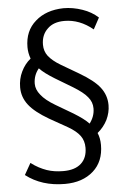

<svg xmlns="http://www.w3.org/2000/svg" viewBox="-60 -763 662 994"><g transform="rotate(-5 271.0 -265.5)"><path d="M497 -199Q497 -161 479 -123Q460 -86 428 -60Q440 -32 440 3Q440 89 385 138Q329 188 237 188Q117 188 34 124L68 64Q89 80 109 90.5Q129 101 149 108Q187 121 235 121Q295 121 327 92Q359 63 359 10Q359 -26 340 -52Q320 -79 278 -103L184 -156Q112 -198 81 -238Q49 -279 49 -330Q49 -374 67 -411Q85 -449 116 -474Q105 -504 105 -534Q105 -619 162 -668Q217 -717 308 -719Q357 -719 406 -702Q453 -686 487 -655L455 -596Q386 -653 307 -653Q250 -653 219 -622Q186 -591 186 -540Q186 -506 205 -481Q226 -454 268 -429L360 -375Q435 -331 465 -292Q497 -251 497 -199ZM313 -171Q339 -155 358.5 -140.5Q378 -126 391 -112Q418 -147 418 -189Q418 -222 396 -248Q385 -262 366.5 -276.5Q348 -291 322 -307L232 -361Q206 -377 186.5 -391.5Q167 -406 154 -420Q126 -386 126 -342Q126 -312 149 -284Q172 -254 223 -224Z"/></g></svg>

Font: PRinguin Sans
Style: Italic
Weight: 400
Designer: Vernon Adams
Foundry: Vernon Adams
Version: ""